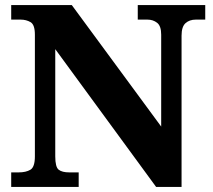

<svg xmlns="http://www.w3.org/2000/svg" viewBox="-20 -734 838 754"><path d="M24 0V-57H53Q82 -57 99.5 -67.5Q117 -78 117 -120V-598Q117 -637 100 -647Q83 -657 61 -657H24V-714H262L613 -237V-598Q613 -632 597 -644.5Q581 -657 559 -657H521V-714H786V-657H749Q724 -657 708.5 -643Q693 -629 693 -594V0H593L197 -541V-120Q197 -78 210.5 -67.5Q224 -57 252 -57H289V0Z"/></svg>

Font: Noto Serif Georgian ExtraBold
Style: Regular
Weight: 800
Designer: Monotype Design Team, Akaki Razmadze
Foundry: Google LLC
Version: Version 2.003; ttfautohint (v1.8.4.7-5d5b)